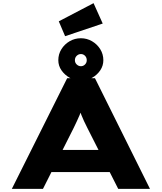

<svg xmlns="http://www.w3.org/2000/svg" viewBox="-20 -1195 1024 1215"><path d="M55 0 405 -700H581L929 0H728L533 -385Q521 -409 511.5 -429Q502 -449 495 -467.5Q488 -486 481.5 -504Q475 -522 470 -540L511 -541Q505 -522 498 -503Q491 -484 483 -465Q475 -446 465.5 -426Q456 -406 446 -385L252 0ZM220 -106 282 -246H703L729 -106ZM492 -684Q454 -684 421.5 -702.5Q389 -721 369 -750Q349 -779 349 -814Q349 -852 368.5 -883.5Q388 -915 420.5 -934Q453 -953 492 -953Q530 -953 562.5 -934Q595 -915 614.5 -883.5Q634 -852 634 -814Q634 -779 614.5 -750Q595 -721 562.5 -702.5Q530 -684 492 -684ZM492 -776Q507 -776 518 -787Q529 -798 529 -814Q529 -831 518 -842Q507 -853 492 -853Q477 -853 465.5 -842Q454 -831 454 -814Q454 -798 465.5 -787Q477 -776 492 -776ZM392 -966 352 -1060 572 -1175 630 -1046Z"/></svg>

Font: Lexend Zetta ExtraBold
Style: Regular
Weight: 800
Designer: Bonnie Shaver-Troup, Thomas Jockin
Foundry: Lexend
Version: Version 1.007